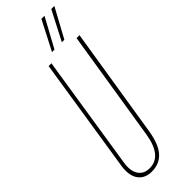

<svg xmlns="http://www.w3.org/2000/svg" viewBox="-296 -899 923 923"><g transform="rotate(-45 165.0 -437.5)"><path d="M98 10Q58 10 35 -14.5Q12 -39 12 -83Q12 -94 12.5 -98.5Q13 -103 14 -111L106 -700H125L34 -116Q26 -66 44.5 -37.5Q63 -9 103 -9Q186 -9 206 -136L296 -700H316L226 -136Q214 -61 182.5 -25.5Q151 10 98 10ZM232 -736 309 -885H330L249 -736ZM165 -736 242 -885H263L182 -736Z"/></g></svg>

Font: Georama
Style: Italic
Weight: 400
Width: 2
Italic angle: -9°
Designer: Jean-Baptiste Levee
Foundry: Production Type
Version: Version 1.000